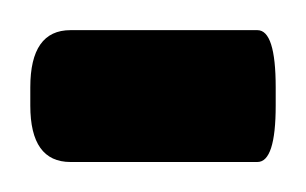

<svg xmlns="http://www.w3.org/2000/svg" viewBox="-49 -108 204 128"><path d="M-28.8 -37.6V-49.8Q-28.8 -87.9 -2 -87.9H122.6Q134.8 -87.9 134.8 -49.8V-37.6Q134.8 0 122.6 0H-2Q-28.8 0 -28.8 -37.6Z"/></svg>

Font: Sahel WOL
Style: WOL
Weight: 400
Foundry: Saber Rastikerdar (saber.rastikerdar@gmail.com)
Version: Version 1.0.0-alpha22